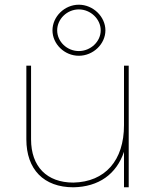

<svg xmlns="http://www.w3.org/2000/svg" viewBox="-20 -796 677 816"><path d="M315 -559C376 -559 428 -609 428 -667C428 -725 376 -776 315 -776C254 -776 203 -725 203 -667C203 -609 254 -559 315 -559ZM315 -756C365 -756 408 -715 408 -667C408 -619 365 -579 315 -579C265 -579 223 -619 223 -667C223 -715 265 -756 315 -756ZM507 -517V-264C507 -114 427 -23 292 -20C179 -20 112 -88 112 -204V-517H92V-204C92 -76 166 0 292 0C400 -2 475 -56 507 -151V0H527V-517Z"/></svg>

Font: Montserrat Thin
Style: Regular
Weight: 250
Designer: Julieta Ulanovsky
Foundry: Julieta Ulanovsky
Version: Version 4.000